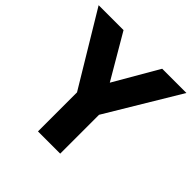

<svg xmlns="http://www.w3.org/2000/svg" viewBox="-183 -858 1017 1017"><g transform="rotate(45 325.0 -350.0)"><path d="M241 0V-292.5L-4.5 -700H182L327.5 -451.5L471.5 -700H653L407.5 -291V0Z"/></g></svg>

Font: Geologica Cursive
Style: Bold
Weight: 700
Designer: Sindre Bremnes, Frode Helland
Foundry: Monokrom Skriftforlag AS
Version: Version 1.010;gftools[0.9.28]